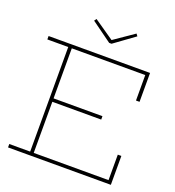

<svg xmlns="http://www.w3.org/2000/svg" viewBox="-166 -1088 1111 1218"><g transform="rotate(20 389.5 -479.0)"><path d="M419 -842.5H403L265 -942.5L276 -957.5L411 -864.5L546 -957.5L557 -942.5ZM522 -391V-368H181V-391ZM697 -195H721V0H27V-23H168V-729H27V-752H712V-557H688V-729H192V-23H697Z"/></g></svg>

Font: Hepta Slab ExtraLight ExtraLight
Style: Regular
Weight: 250
Version: Version 1.102